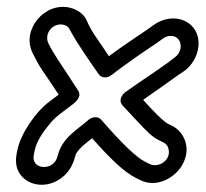

<svg xmlns="http://www.w3.org/2000/svg" viewBox="-20 -566 589 550"><path d="M162 -495C178 -491 179 -482 186 -470C205 -436 240 -386 263 -353C270 -343 286 -341 298 -350C342 -384 389 -416 428 -442L446 -455C454 -461 462 -464 473 -463C501 -460 507 -421 481 -402L463 -388C419 -356 395 -342 339 -302C330 -295 318 -279 331 -264C334 -261 347 -247 373 -219C399 -191 417 -173 434 -165L448 -158C457 -153 461 -148 463 -138C470 -107 434 -84 409 -96L395 -103C371 -115 328 -156 270 -223C261 -234 243 -231 234 -223C200 -193 158 -172 145 -119C135 -74 67 -79 77 -123L79 -133C83 -154 95 -178 120 -208C136 -230 161 -246 179 -260C192 -270 218 -287 203 -308C196 -318 188 -331 177 -348C157 -379 135 -409 119 -441C105 -469 131 -502 162 -495ZM73 -415C81 -399 90 -381 101 -365C116 -343 133 -318 148 -295C142 -290 133 -284 123 -276C84 -248 40 -185 30 -137C23 -108 24 -85 39 -65C64 -32 117 -26 157 -57C180 -75 190 -96 197 -124C207 -142 226 -156 244 -170C295 -112 336 -73 368 -57L382 -50C428 -27 479 -56 500 -90C531 -140 507 -187 476 -204L462 -211C455 -214 437 -229 412 -256C403 -266 397 -272 390 -280C430 -308 456 -326 489 -350L507 -362C544 -388 562 -443 538 -481C516 -516 464 -525 421 -495L403 -482C373 -462 327 -431 292 -405C289 -410 284 -416 280 -423C259 -455 242 -475 229 -506C221 -526 201 -539 180 -544C108 -561 41 -481 73 -415Z"/></svg>

Font: AppleStorm
Style: XbdOutIta
Weight: 800
Foundry: Cannot Into Space Fonts
Version: Version 1.01